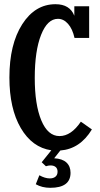

<svg xmlns="http://www.w3.org/2000/svg" viewBox="-20 -710 478 917"><path d="M366.2 -128.9 418.9 -91.8Q362.3 1.5 268.1 8.8L238.8 45.9Q277.8 47.9 297.4 66.2Q316.9 84.5 316.9 115.2Q316.9 187 220.2 187Q180.7 187 150.9 169.9L168 127Q194.8 142.1 217.8 142.1Q234.9 142.1 244.9 133.8Q254.9 125.5 254.9 109.9Q254.9 95.2 245.8 87.6Q236.8 80.1 221.2 80.1Q210.9 80.1 199.2 84L179.2 64.9L225.1 7.8Q133.8 -5.4 79.3 -98.4Q24.9 -191.4 24.9 -339.8Q24.9 -498.5 86.2 -594.2Q147.5 -689.9 245.1 -689.9Q313.5 -689.9 335 -634.8V-680.2H405.8V-528.8H335.9Q326.2 -572.3 304.9 -596.2Q283.7 -620.1 256.8 -620.1Q206.5 -620.1 176.3 -543.7Q146 -467.3 146 -337.9Q146 -210.4 177.2 -135.3Q208.5 -60.1 264.2 -60.1Q319.8 -60.1 366.2 -128.9Z"/></svg>

Font: Margherita Bold
Style: Regular
Weight: 700
Designer: James Puckett
Foundry: Dunwich Type Founders
Version: Version 1.008;hotconv 1.0.109;makeotfexe 2.5.65596